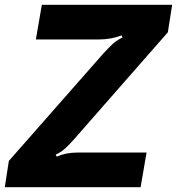

<svg xmlns="http://www.w3.org/2000/svg" viewBox="-52 -783 740 803"><path d="M-32 0 -15 -110 380 -559Q401 -582 418 -598Q435 -614 460 -626L457 -635Q411 -618 363 -618H98L123 -763H668L650 -648L259 -202Q239 -179 221.5 -163Q204 -147 181 -136L185 -128Q224 -145 272 -145H561L536 0Z"/></svg>

Font: Open Sauce Sans ExBold Italic
Style: Regular
Weight: 800
Italic angle: -10°
Designer: Alfredo Marco Pradil
Foundry: Creative Sauce Fz LLC
Version: Version 1.477